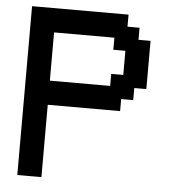

<svg xmlns="http://www.w3.org/2000/svg" viewBox="-51 -746 702 793"><g transform="rotate(5 300.0 -350.0)"><path d="M50 0H150V-300H450V-350H500V-400H550V-600H500V-650H450V-700H50ZM150 -400V-600H400V-550H450V-450H400V-400Z"/></g></svg>

Font: Matrix Sans Video
Style: Regular
Weight: 400
Designer: Brad Neil
Version: Version 1.100